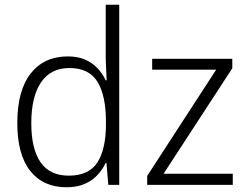

<svg xmlns="http://www.w3.org/2000/svg" viewBox="-20 -780 1040 810"><path d="M261 10Q162 10 107.5 -59Q53 -128 53 -261Q53 -398 109.5 -470Q166 -542 266 -542Q308 -542 339 -528.5Q370 -515 391.5 -492Q413 -469 426 -441H430Q429 -464 427.5 -493Q426 -522 426 -545V-760H483V0H437L429 -93H426Q413 -65 391 -41.5Q369 -18 337 -4Q305 10 261 10ZM270 -39Q355 -39 391 -95Q427 -151 427 -257V-266Q427 -376 391.5 -434.5Q356 -493 273 -493Q194 -493 153 -432.5Q112 -372 112 -260Q112 -152 151 -95.5Q190 -39 270 -39ZM962 0H601V-38L892 -486H622V-532H960V-492L670 -47H962Z"/></svg>

Font: Noto Sans Display Light
Style: Regular
Weight: 300
Designer: Monotype Design Team
Foundry: Monotype Imaging Inc.
Version: Version 2.003